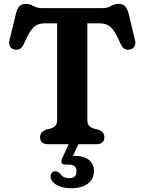

<svg xmlns="http://www.w3.org/2000/svg" viewBox="-20 -742 744 988"><path d="M199 -700H504.5Q533 -700 551 -711Q569 -722 589.5 -722Q612 -722 623.5 -710Q635 -698 642 -671.5L674.5 -536.5Q679.5 -516.5 672 -503.2Q664.5 -490 648 -487Q617 -480.5 601.5 -514.5Q582 -560 566 -583Q550 -606 532.5 -614Q515 -622 490 -622H429.5V-124Q429.5 -104.5 438.2 -95Q447 -85.5 461.5 -81L489.5 -73.5Q517 -62 517 -35.5Q517 0 475.5 0H228Q186.5 0 186.5 -35.5Q186.5 -62 214 -73.5L242 -81Q256.5 -85.5 265.2 -95Q274 -104.5 274 -124V-622H213.5Q188.5 -622 171 -614Q153.5 -606 137.8 -583Q122 -560 102 -514.5Q86.5 -480.5 55.5 -487Q39 -490 31.5 -503.2Q24 -516.5 29 -536.5L62 -671.5Q68.5 -698 80 -710Q91.5 -722 114 -722Q134.5 -722 152.2 -711Q170 -700 199 -700ZM338 -9H387.5L355.5 60Q360 60 365 60Q411 60 437.2 80.5Q463.5 101 463.5 139Q463.5 178.5 432.8 202.5Q402 226.5 346.5 226.5Q299 226.5 269.8 208.8Q240.5 191 240.5 166.5Q240.5 154.5 247.2 147Q254 139.5 264 139.5Q272.5 139.5 278.8 143.2Q285 147 290.5 152.5Q298.5 165 310.5 170Q322.5 175 337.5 175Q373.5 175 373.5 138.5Q373.5 105 333.5 105H315.5Q301 105 297.2 95.8Q293.5 86.5 299.5 73Z"/></svg>

Font: Fraunces 9pt SuperSoft SemiBold
Style: Regular
Weight: 600
Version: Version 1.000;[0bf87f6ff]